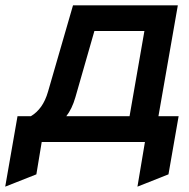

<svg xmlns="http://www.w3.org/2000/svg" viewBox="-38 -531 708 718"><path d="M-18.5 167 27.5 -96.5H77.5Q99.5 -109.5 115.8 -132.2Q132 -155 141.5 -188L235 -511H627L554.5 -96.5H630L592 121L476 167L504 0H118L98 121ZM210 -96.5H446.5L502 -415H315L244 -167.5Q237.5 -145 229 -127.5Q220.5 -110 210 -96.5Z"/></svg>

Font: Overpass SemiBold
Style: Italic
Weight: 600
Italic angle: -10°
Designer: Delve Withrington, Dave Bailey, Thomas Jockin
Foundry: Delve Fonts LLC
Version: Version 4.000